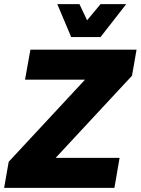

<svg xmlns="http://www.w3.org/2000/svg" viewBox="-29 -908 680 928"><path d="M524 0 549 -145H240L609 -542L631 -668H118L92 -523H382L13 -126L-9 0ZM457 -729 581 -888H457L392 -810L355 -888H248L315 -729Z"/></svg>

Font: Celebes ExtraBold
Style: Italic
Weight: 800
Italic angle: -10°
Designer: Anugrah Pasau
Foundry: Lafontype
Version: Version 1.000